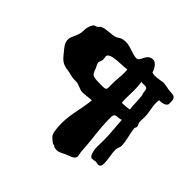

<svg xmlns="http://www.w3.org/2000/svg" viewBox="-196 -848 1136 1136"><g transform="rotate(45 371.5 -280.5)"><path d="M710 -548C711 -550 711 -560 711 -569C711 -616 682 -607 657 -610C639 -612 616 -619 598 -619C591 -619 558 -611 532 -611C523 -611 514 -613 509 -616C509 -628 487 -672 460 -672C405 -672 414 -607 384 -607C350 -607 313 -632 272 -632C229 -632 226 -616 207 -610C176 -600 135 -606 105 -591C99 -589 97 -581 89 -576C81 -570 73 -572 68 -567C54 -553 47 -522 47 -513C47 -509 47 -505 47 -501C47 -457 18 -429 18 -401C18 -369 37 -351 52 -332C83 -293 98 -275 148 -270C167 -268 189 -258 212 -258C216 -258 222 -258 226 -258C254 -258 274 -239 300 -239C323 -239 347 -244 373 -245C367 -174 342 -99 342 -27C342 0 344 41 352 60C359 77 393 101 396 101C397 101 398 100 401 100C408 101 407 105 410 107C420 110 427 111 434 111C453 111 465 102 488 91C507 82 549 75 549 48C549 40 544 25 543 11C536 -111 523 -145 523 -252C523 -297 553 -275 580 -289C582 -245 590 -188 590 -128C590 -110 589 -92 589 -74C589 -43 599 -1 618 -1C626 -1 637 -4 645 -5C654 -5 662 -2 669 -2C684 -2 689 -16 689 -35C689 -64 678 -106 678 -136C678 -154 688 -165 688 -178C688 -218 671 -266 667 -304C667 -310 673 -318 673 -323C673 -335 663 -341 663 -359C663 -372 664 -385 664 -398C664 -437 652 -466 652 -502C652 -510 653 -518 654 -527C656 -527 659 -527 661 -527C681 -527 704 -534 710 -548ZM571 -366C553 -362 532 -360 509 -360C507 -374 507 -389 507 -404C507 -424 508 -444 508 -464C508 -486 507 -508 503 -530C507 -529 512 -528 517 -528C522 -528 528 -529 533 -529C564 -529 550 -500 562 -477C568 -440 565 -390 571 -366ZM392 -523C393 -516 394 -507 394 -497C394 -470 389 -434 389 -406C389 -399 389 -392 389 -384C389 -358 393 -348 360 -348C269 -348 273 -350 256 -394C251 -405 241 -422 241 -431C241 -440 250 -449 250 -464C250 -474 247 -482 247 -487C247 -524 351 -515 392 -523Z"/></g></svg>

Font: Freckle Face
Style: Regular
Weight: 400
Designer: Astigmatic (AOETI)
Foundry: Astigmatic (AOETI)
Version: Version 1.000